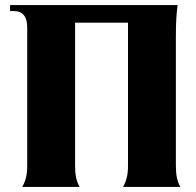

<svg xmlns="http://www.w3.org/2000/svg" viewBox="-20 -742 776 762"><path d="M88 -634V-84C88 -48 82 -24 68 0H296C283 -23 278 -48 278 -84V-652H488V-84C488 -48 482 -24 468 0H696C683 -23 678 -48 678 -84V-596C678 -650 680 -688 685 -722H20V-698H36C70 -698 88 -676 88 -634Z"/></svg>

Font: Sinistre Bold
Style: Regular
Weight: 900
Designer: Jules Durand
Foundry: Collletttivo
Version: Version 69.420;Glyphs 3.2 (3217)